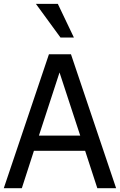

<svg xmlns="http://www.w3.org/2000/svg" viewBox="-25 -996 634 1016"><path d="M-5 0 234 -709H350.5L589.5 0H490L425.5 -198H154.5L90.5 0ZM399.5 -278.5 290 -612.5 181 -278.5ZM366 -797.5H295L165 -975.5H281Z"/></svg>

Font: Myanmar Ethnic
Style: Regular
Weight: 400
Designer: Khon Soe Zaw Thu
Foundry: PaOh Unicode khonsoezawthu@gmail.com and @hotmail.com
Version: Version 1.01 September 27, 2016